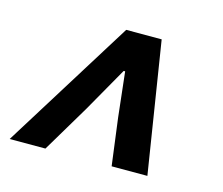

<svg xmlns="http://www.w3.org/2000/svg" viewBox="-72 -853 734 633"><g transform="rotate(15 294.5 -536.5)"><path d="M286 -760H407L478 -313H356L335 -474L318 -627H313L226 -474L130 -313H8Z"/></g></svg>

Font: KaiGen Gothic CN Bold
Style: Bold
Weight: 700
Designer: Ryoko NISHIZUKA  (kana & ideographs); Paul D. Hunt (Latin, Greek & Cyrillic); Wenlong ZHANG  (bopomofo); Sandoll Communi
Foundry: Adobe Systems Incorporated
Version: Version 1.002.20150501